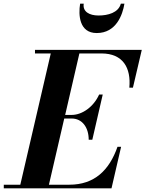

<svg xmlns="http://www.w3.org/2000/svg" viewBox="-68 -1020 788 1040"><path d="M385.5 -1000H366C356 -939 361 -841 456 -841C561 -841 596 -939 606 -1000H586.5C573.5 -951 516.5 -936 466 -936C415.5 -936 379 -957 385.5 -1000ZM320.5 -378C377 -378 412.5 -330 412.5 -263H432L488.5 -508H469C439 -441 377 -397.5 320.5 -397.5H285L362 -730.5H481.5C598.5 -730.5 642.5 -652 632.5 -545H652L700 -750H121.5V-730.5H207L42 -19.5H-47.5V0H536L588 -225H568.5C524 -98 444 -19.5 307.5 -19.5H197L280 -378Z"/></svg>

Font: Bodoni* 11pt
Style: Bold Italic
Weight: 700
Italic angle: -13°
Version: Version 2.3